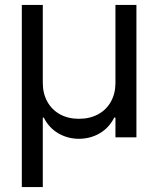

<svg xmlns="http://www.w3.org/2000/svg" viewBox="-20 -550 633 769"><path d="M67.4 -530.3V199.2H151.4V-79.1H155.3C168.9 -51.8 188.3 -30.8 213.4 -16.1C238.4 -1.5 266 5.9 295.9 5.9C326.5 5.9 354.3 -1.5 379.4 -16.1C404.5 -30.8 423.8 -51.8 437.5 -79.1H442.4V0H526.4V-530.3H442.4V-217.8C442.4 -189.8 436.4 -164.9 424.3 -143.1C412.3 -121.3 395.2 -104.3 373 -92.3C350.9 -80.2 325.2 -74.2 295.9 -74.2C267.3 -74.2 242 -80.2 220.2 -92.3C198.4 -104.3 181.5 -121.3 169.4 -143.1C157.4 -164.9 151.4 -189.8 151.4 -217.8V-530.3Z"/></svg>

Font: Pretendard Variable
Style: Regular
Weight: 400
Designer: Base glyphs from Inter by Rasmus Andersson; Hangeul glyphs from Noto Sans CJK(Source Han Sans) by Jang Soo-young and Kan
Foundry: Kil Hyung-jin
Version: Version 1.309;Glyphs 3.2 (3225)